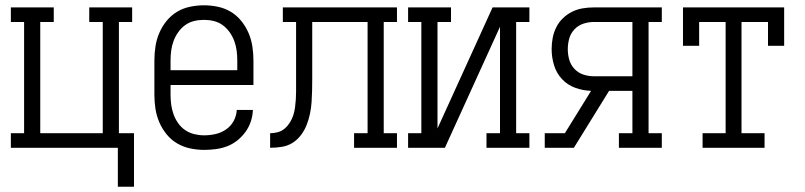

<svg xmlns="http://www.w3.org/2000/svg" viewBox="-20 -558 3040 725"><path d="M425 147V0H21V-55H71V-475H21V-530H183V-475H132V-55H368V-475H317V-530H479V-475H429V-55H486V147Z M751 8Q725 8 698.5 2.5Q672 -3 649 -16.5Q626 -30 609 -51Q592 -72 581.5 -96.5Q571 -121 567 -147Q563 -173 563 -200V-330Q563 -356 567 -382.5Q571 -409 581.5 -433.5Q592 -458 609 -479Q626 -500 648.5 -513.5Q671 -527 697.5 -532.5Q724 -538 750 -538Q776 -538 802.5 -532.5Q829 -527 851.5 -513.5Q874 -500 891 -479Q908 -458 918.5 -433.5Q929 -409 933 -382.5Q937 -356 937 -330V-237H624V-200Q624 -181 626.5 -162.5Q629 -144 635.5 -126Q642 -108 653 -92.5Q664 -77 679.5 -66.5Q695 -56 713.5 -51.5Q732 -47 751 -47Q773 -47 794.5 -52Q816 -57 834 -69.5Q852 -82 862.5 -101.5Q873 -121 874 -143H935Q934 -120 927 -99Q920 -78 907 -60Q894 -42 876.5 -28Q859 -14 838.5 -6Q818 2 795.5 5Q773 8 751 8ZM624 -293H876V-330Q876 -349 873.5 -367.5Q871 -386 864.5 -403.5Q858 -421 847 -436.5Q836 -452 821 -463Q806 -474 787.5 -478.5Q769 -483 750 -483Q731 -483 712.5 -478.5Q694 -474 679 -463Q664 -452 653 -436.5Q642 -421 635.5 -403.5Q629 -386 626.5 -367.5Q624 -349 624 -330Z M1000 0V-55Q1015 -55 1029.5 -59Q1044 -63 1055.5 -73Q1067 -83 1075 -96Q1083 -109 1087.5 -123Q1092 -137 1094 -152Q1096 -167 1097 -182Q1098 -197 1098 -212Q1098 -227 1098 -242Q1098 -244 1098 -246Q1098 -248 1098 -250V-256Q1098 -258 1098 -260Q1098 -262 1098 -264V-475H1048V-530H1479V-475H1429V-55H1479V0H1317V-55H1368V-475H1159V-262Q1159 -262 1159 -261.5Q1159 -261 1159 -261V-260Q1159 -238 1158.5 -216Q1158 -194 1156.5 -172Q1155 -150 1150.5 -128.5Q1146 -107 1138 -86.5Q1130 -66 1116.5 -48Q1103 -30 1084.5 -18.5Q1066 -7 1044 -3.5Q1022 0 1000 0Z M1521 0V-55H1571V-475H1521V-530H1683V-475H1632V-73L1840 -530H1979V-475H1929V-55H1979V0H1817V-55H1868V-457L1660 0Z M2037 0V-55H2113L2212 -215Q2181 -216 2152 -226.5Q2123 -237 2102 -259.5Q2081 -282 2072 -312Q2063 -342 2063 -372Q2063 -394 2067 -415Q2071 -436 2080.5 -455Q2090 -474 2105.5 -489Q2121 -504 2140 -513.5Q2159 -523 2180 -526.5Q2201 -530 2222 -530H2479V-475H2429V-55H2479V0H2317V-55H2368V-215H2280L2147 0ZM2222 -270H2368V-475H2222Q2202 -475 2182.5 -468.5Q2163 -462 2149 -447Q2135 -432 2129.5 -412.5Q2124 -393 2124 -372Q2124 -352 2129.5 -332.5Q2135 -313 2149 -298Q2163 -283 2182.5 -276.5Q2202 -270 2222 -270Z M2633 0V-55H2720V-475H2620V-385H2559V-530H2941V-385H2880V-475H2780V-55H2867V0Z"/></svg>

Font: Iosevka Slab Light
Style: Regular
Weight: 300
Monospace: yes
Designer: Belleve Invis
Foundry: Belleve Invis
Version: Version 11.1.0; ttfautohint (v1.8.3)